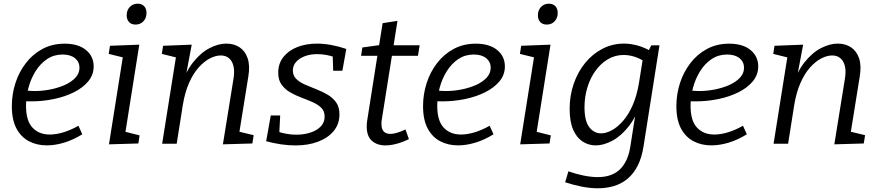

<svg xmlns="http://www.w3.org/2000/svg" viewBox="-20 -771 4713 1030"><path d="M230.9 8.9Q178.3 8.9 135.8 -13.1Q93.3 -35.1 68.4 -81.5Q43.5 -128 43.5 -201.8Q43.5 -265.3 62.7 -325Q81.9 -384.7 118.8 -432.6Q155.6 -480.4 208 -508.6Q260.4 -536.7 326.5 -536.7Q399.9 -536.7 441.2 -502.7Q482.5 -468.7 482.5 -415Q482.5 -369.8 453.7 -335Q424.8 -300.1 376.4 -276Q327.9 -251.8 268.6 -239.6Q209.4 -227.3 148.5 -227.3Q138.4 -227.3 128.9 -227.4Q119.5 -227.6 110 -228.6L115.4 -285.6Q127.2 -284.6 139.7 -283.6Q152.2 -282.6 165.2 -282.6Q206.7 -282.6 249.4 -290.9Q292.1 -299.3 327.5 -315.1Q362.9 -331 384.6 -354.2Q406.4 -377.5 406.4 -407.5Q406.4 -439 382.3 -458.8Q358.1 -478.5 315.5 -478.5Q269.4 -478.5 233.1 -454.4Q196.8 -430.3 171.4 -390.1Q146.1 -349.8 132.8 -301Q119.6 -252.3 119.6 -203Q119.6 -123 154.5 -86.1Q189.4 -49.3 246.7 -49.3Q281.7 -49.3 321.1 -61.4Q360.5 -73.5 400.8 -96.4L421.4 -50.6Q373.8 -21 325 -6Q276.2 8.9 230.9 8.9Z M564.6 3.3 644.9 -502.7 673.3 -454.8 563.2 -481.9 569.9 -525.4 727.2 -531.4 646.9 -24.7 620.8 -71.9 728.9 -44.8 722.2 -1.3ZM707 -639.2Q685 -639.2 672.3 -652.7Q659.6 -666.3 659.6 -689Q659.6 -716.1 676.1 -733.6Q692.7 -751.2 718.4 -751.2Q740.5 -751.2 753.2 -738Q765.9 -724.8 765.9 -701.4Q765.9 -674.6 749.5 -656.9Q733.1 -639.2 707 -639.2Z M1175.8 3.3 1232.1 -345.6Q1239.5 -388.2 1232.5 -416.5Q1225.5 -444.8 1208 -459.1Q1190.6 -473.5 1164.3 -473.5Q1136.6 -473.5 1105.7 -457.5Q1074.7 -441.5 1045.6 -409Q1016.5 -376.6 994.2 -326.1Q971.9 -275.7 960.6 -206.8L927.9 0H849.9L929.9 -502.7L957 -454.8L848.2 -481.9L854.9 -525.4L1008.5 -531.4L971.5 -334.5L947.4 -296.6Q973.7 -383.7 1015.6 -436.3Q1057.4 -489 1104.6 -513Q1151.8 -537.1 1193.8 -537.1Q1235.8 -537.1 1265.8 -516.9Q1295.8 -496.7 1308.8 -457.5Q1321.8 -418.3 1312.2 -360.7L1261.5 -45.8L1228.7 -72.9L1340.8 -45.8L1333.8 -1.3Z M1564.6 9.2Q1528.1 9.2 1487.4 3.3Q1446.8 -2.7 1407.9 -13.4L1432.5 -151.5H1483L1477.9 -47.4L1466.5 -66.1Q1490.2 -58.1 1516.1 -53.3Q1541.9 -48.4 1568.9 -48.4Q1610.2 -48.4 1644.9 -59.6Q1679.6 -70.7 1700.5 -92.3Q1721.4 -113.9 1721.4 -144.9Q1722 -174.5 1703.8 -192.4Q1685.6 -210.4 1657.2 -223Q1628.8 -235.5 1596.7 -247.5Q1564.6 -259.5 1536.2 -276Q1507.7 -292.5 1489.8 -317.9Q1472 -343.3 1472.6 -383.3Q1473.2 -431.4 1500.8 -465.9Q1528.4 -500.4 1575.2 -518.7Q1622.1 -537 1680.5 -537Q1717.1 -537 1757 -529.7Q1796.8 -522.4 1837.7 -508.4L1816.8 -391.7H1767.3L1764.7 -477.4L1779.5 -462.6Q1754.3 -472.3 1728.9 -476.5Q1703.6 -480.6 1681.8 -480.6Q1645.2 -480.6 1615.7 -469.7Q1586.3 -458.7 1568.9 -439.5Q1551.6 -420.3 1551 -393.3Q1551 -365.7 1568.8 -348Q1586.7 -330.2 1615.5 -317.5Q1644.2 -304.8 1676.3 -292.4Q1708.4 -280.1 1737.2 -263.3Q1765.9 -246.5 1783.8 -220.9Q1801.7 -195.3 1801 -155Q1800.4 -104.9 1770 -68Q1739.6 -31.1 1686.2 -10.9Q1632.9 9.2 1564.6 9.2Z M2173.6 -24.7Q2138.9 -7.7 2106.7 0.7Q2074.5 9 2047.8 9Q2002.7 9 1975 -15.7Q1947.3 -40.4 1947.3 -92.5Q1947.3 -101.5 1947.9 -109Q1948.6 -116.5 1949.9 -124.9L2006.5 -484.5L2015.9 -471.8H1916.9L1924 -516.3L2027.9 -530.7L2011.6 -515L2032.6 -646.7L2112.2 -659.1L2089.6 -515L2081.5 -528H2231.2L2222.2 -471.8H2070.8L2084.5 -484.5L2028.3 -130.2Q2027.3 -126.2 2026.8 -119.7Q2026.3 -113.2 2026.3 -106.2Q2026.3 -77.5 2039.1 -65.1Q2051.9 -52.6 2073.6 -52.6Q2090.9 -52.6 2111.5 -59.1Q2132.2 -65.5 2155.2 -76.5Z M2436.9 8.9Q2384.3 8.9 2341.8 -13.1Q2299.3 -35.1 2274.4 -81.5Q2249.5 -128 2249.5 -201.8Q2249.5 -265.3 2268.7 -325Q2287.9 -384.7 2324.8 -432.6Q2361.6 -480.4 2414 -508.6Q2466.4 -536.7 2532.5 -536.7Q2605.9 -536.7 2647.2 -502.7Q2688.5 -468.7 2688.5 -415Q2688.5 -369.8 2659.7 -335Q2630.8 -300.1 2582.4 -276Q2533.9 -251.8 2474.6 -239.6Q2415.4 -227.3 2354.5 -227.3Q2344.4 -227.3 2334.9 -227.4Q2325.5 -227.6 2316 -228.6L2321.4 -285.6Q2333.2 -284.6 2345.7 -283.6Q2358.2 -282.6 2371.2 -282.6Q2412.7 -282.6 2455.4 -290.9Q2498.1 -299.3 2533.5 -315.1Q2568.9 -331 2590.6 -354.2Q2612.4 -377.5 2612.4 -407.5Q2612.4 -439 2588.3 -458.8Q2564.1 -478.5 2521.5 -478.5Q2475.4 -478.5 2439.1 -454.4Q2402.8 -430.3 2377.4 -390.1Q2352.1 -349.8 2338.8 -301Q2325.6 -252.3 2325.6 -203Q2325.6 -123 2360.5 -86.1Q2395.4 -49.3 2452.7 -49.3Q2487.7 -49.3 2527.1 -61.4Q2566.5 -73.5 2606.8 -96.4L2627.4 -50.6Q2579.8 -21 2531 -6Q2482.2 8.9 2436.9 8.9Z M2770.6 3.3 2850.9 -502.7 2879.3 -454.8 2769.2 -481.9 2775.9 -525.4 2933.2 -531.4 2852.9 -24.7 2826.8 -71.9 2934.9 -44.8 2928.2 -1.3ZM2913 -639.2Q2891 -639.2 2878.3 -652.7Q2865.6 -666.3 2865.6 -689Q2865.6 -716.1 2882.1 -733.6Q2898.7 -751.2 2924.4 -751.2Q2946.5 -751.2 2959.2 -738Q2971.9 -724.8 2971.9 -701.4Q2971.9 -674.6 2955.5 -656.9Q2939.1 -639.2 2913 -639.2Z M3187.9 239Q3145.9 239 3101 230.2Q3056.2 221.3 3011.8 206.7L3029.2 148.1Q3071.9 163.1 3112.4 171.1Q3152.9 179.1 3186.2 179.1Q3228.6 179.1 3259.3 166.9Q3289.9 154.8 3310.4 132.8Q3330.9 110.8 3343.6 80.6Q3356.2 50.5 3361.5 14.9L3394.5 -195.5L3419.6 -231.7Q3396.6 -150.1 3355.3 -96.4Q3314 -42.7 3266.3 -16.8Q3218.6 9 3175.9 9Q3137.9 9 3105.9 -11.5Q3073.9 -32 3054.9 -75Q3035.9 -118 3035.9 -187Q3035.9 -258.7 3057.9 -322Q3079.9 -385.4 3119.4 -433.7Q3158.9 -482 3212.3 -509.5Q3265.6 -537.1 3328 -537.1Q3365.3 -537.1 3405.9 -525.2Q3446.4 -513.4 3488.7 -485.7L3455.3 -492.1L3474 -527.7L3517.8 -528L3432.5 12.9Q3422.8 75.3 3400.6 118.5Q3378.4 161.7 3346.1 188.3Q3313.7 215 3273.6 227Q3233.6 239 3187.9 239ZM3204.1 -55.6Q3231.4 -55.6 3262 -72.1Q3292.6 -88.5 3321.8 -121.7Q3350.9 -154.8 3373.5 -205.4Q3396.1 -256 3407.5 -324.3L3430.1 -465.6L3443.8 -437.2Q3412.9 -457.5 3383.6 -466.8Q3354.3 -476.1 3326 -476.1Q3280 -476.1 3241.6 -453.5Q3203.1 -430.8 3174.8 -391.7Q3146.5 -352.6 3131.1 -302Q3115.6 -251.3 3115.6 -195.4Q3115.6 -122.5 3141 -89Q3166.5 -55.6 3204.1 -55.6Z M3795.9 8.9Q3743.3 8.9 3700.8 -13.1Q3658.3 -35.1 3633.4 -81.5Q3608.5 -128 3608.5 -201.8Q3608.5 -265.3 3627.7 -325Q3646.9 -384.7 3683.8 -432.6Q3720.6 -480.4 3773 -508.6Q3825.4 -536.7 3891.5 -536.7Q3964.9 -536.7 4006.2 -502.7Q4047.5 -468.7 4047.5 -415Q4047.5 -369.8 4018.7 -335Q3989.8 -300.1 3941.4 -276Q3892.9 -251.8 3833.6 -239.6Q3774.4 -227.3 3713.5 -227.3Q3703.4 -227.3 3693.9 -227.4Q3684.5 -227.6 3675 -228.6L3680.4 -285.6Q3692.2 -284.6 3704.7 -283.6Q3717.2 -282.6 3730.2 -282.6Q3771.7 -282.6 3814.4 -290.9Q3857.1 -299.3 3892.5 -315.1Q3927.9 -331 3949.6 -354.2Q3971.4 -377.5 3971.4 -407.5Q3971.4 -439 3947.3 -458.8Q3923.1 -478.5 3880.5 -478.5Q3834.4 -478.5 3798.1 -454.4Q3761.8 -430.3 3736.4 -390.1Q3711.1 -349.8 3697.8 -301Q3684.6 -252.3 3684.6 -203Q3684.6 -123 3719.5 -86.1Q3754.4 -49.3 3811.7 -49.3Q3846.7 -49.3 3886.1 -61.4Q3925.5 -73.5 3965.8 -96.4L3986.4 -50.6Q3938.8 -21 3890 -6Q3841.2 8.9 3795.9 8.9Z M4455.8 3.3 4512.1 -345.6Q4519.5 -388.2 4512.5 -416.5Q4505.5 -444.8 4488 -459.1Q4470.6 -473.5 4444.3 -473.5Q4416.6 -473.5 4385.7 -457.5Q4354.7 -441.5 4325.6 -409Q4296.5 -376.6 4274.2 -326.1Q4251.9 -275.7 4240.6 -206.8L4207.9 0H4129.9L4209.9 -502.7L4237 -454.8L4128.2 -481.9L4134.9 -525.4L4288.5 -531.4L4251.5 -334.5L4227.4 -296.6Q4253.7 -383.7 4295.6 -436.3Q4337.4 -489 4384.6 -513Q4431.8 -537.1 4473.8 -537.1Q4515.8 -537.1 4545.8 -516.9Q4575.8 -496.7 4588.8 -457.5Q4601.8 -418.3 4592.2 -360.7L4541.5 -45.8L4508.7 -72.9L4620.8 -45.8L4613.8 -1.3Z"/></svg>

Font: Bitter Thin
Style: Italic
Weight: 100
Italic angle: -9°
Designer: Sol Matas, and Bitter project Authors
Foundry: Sol Matas
Version: Version 2.002